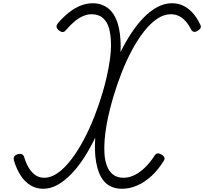

<svg xmlns="http://www.w3.org/2000/svg" viewBox="-20 -1150 1262 1187"><path d="M247 17Q204 17 168.5 -4.5Q133 -26 107.5 -65.5Q82 -105 66 -158Q63 -173 68 -182Q73 -191 88 -196Q105 -201 115 -196.5Q125 -192 129 -180Q141 -140 158.5 -111.5Q176 -83 199.5 -67Q223 -51 253 -51Q296 -51 338.5 -81.5Q381 -112 421 -164.5Q461 -217 497 -284.5Q533 -352 562.5 -427Q592 -502 614 -577Q627 -620 639 -672Q651 -724 659 -778.5Q667 -833 666 -884Q665 -935 654 -975Q643 -1015 616.5 -1038.5Q590 -1062 545 -1062Q521 -1062 494.5 -1051Q468 -1040 441 -1017.5Q414 -995 386 -962Q378 -952 367 -952Q356 -952 342 -964Q330 -975 329.5 -985Q329 -995 338 -1007Q373 -1047 408.5 -1074.5Q444 -1102 480.5 -1116Q517 -1130 553 -1130Q589 -1130 617 -1117.5Q645 -1105 664.5 -1084Q684 -1063 697 -1033.5Q710 -1004 716.5 -970.5Q723 -937 725 -900.5Q727 -864 725 -828Q756 -891 792 -945.5Q828 -1000 868.5 -1041.5Q909 -1083 953 -1106.5Q997 -1130 1043 -1130Q1082 -1130 1113.5 -1114.5Q1145 -1099 1171 -1070.5Q1197 -1042 1217 -1000Q1224 -988 1220.5 -978.5Q1217 -969 1204 -961Q1189 -951 1178.5 -953.5Q1168 -956 1161 -968Q1145 -1000 1126 -1020.5Q1107 -1041 1085 -1051.5Q1063 -1062 1036 -1062Q993 -1062 951 -1033.5Q909 -1005 870 -955Q831 -905 796.5 -841Q762 -777 733.5 -704.5Q705 -632 683 -559Q672 -523 660.5 -478Q649 -433 640 -384Q631 -335 627 -287Q623 -239 626 -197Q629 -155 642 -122Q655 -89 680 -70Q705 -51 744 -51Q777 -51 810.5 -67Q844 -83 876.5 -114.5Q909 -146 937 -190Q943 -200 953.5 -201.5Q964 -203 977 -195Q992 -187 996 -177Q1000 -167 993 -157Q959 -101 916.5 -62Q874 -23 827.5 -3Q781 17 735 17Q697 17 669 4.5Q641 -8 622 -31Q603 -54 591.5 -84Q580 -114 574 -149.5Q568 -185 567 -223Q566 -261 569 -299Q537 -233 500 -175.5Q463 -118 421.5 -75Q380 -32 336.5 -7.5Q293 17 247 17Z"/></svg>

Font: Playwrite CU Light
Style: Regular
Weight: 300
Designer: Veronika Burian, José Scaglione
Foundry: TypeTogether
Version: Version 1.002